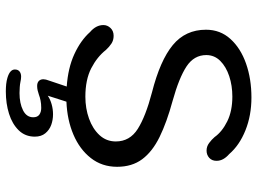

<svg xmlns="http://www.w3.org/2000/svg" viewBox="-132 -533 883 659"><g transform="rotate(90 309.5 -203.5)"><path d="M294 218Q281 218 269 216.8Q257 215.5 247 212.5Q218.5 204 218.5 187Q218.5 176.5 225.2 171Q232 165.5 243 165.5Q251 165.5 262 168Q269 169.5 279.2 170.2Q289.5 171 299.5 171Q334.5 171 358.5 159Q382.5 147 382.5 124Q382.5 109.5 373.5 103Q364.5 96.5 350.5 96.5Q336 96.5 325 98.8Q314 101 305 104.5Q297.5 107 290.2 108.8Q283 110.5 275 110.5Q264 110.5 258 104.8Q252 99 252 89Q252 85.5 253.2 80.2Q254.5 75 256.5 70L277 9Q213 4.5 165.8 -17.2Q118.5 -39 90 -71Q66 -91.5 66 -117Q66 -130.5 76 -141.2Q86 -152 103 -152Q118 -152 129.5 -144.5Q141 -137 151.5 -125.5Q175 -95.5 214.2 -75.2Q253.5 -55 312 -55Q352 -55 387 -67.5Q422 -80 443.8 -103.5Q465.5 -127 465.5 -159.5Q465.5 -207.5 422.5 -234.8Q379.5 -262 297.5 -283.5Q187.5 -311.5 134.8 -355Q82 -398.5 82 -469Q82 -518 113.8 -553Q145.5 -588 198.2 -606.5Q251 -625 314.5 -625Q376 -625 427.2 -604.5Q478.5 -584 509 -548.5Q520 -539 526 -528.2Q532 -517.5 532 -505Q532 -489.5 521.8 -480.2Q511.5 -471 497 -471Q482.5 -471 470.8 -479.8Q459 -488.5 450.5 -498.5Q432 -524.5 396.5 -542Q361 -559.5 311.5 -559.5Q274 -559.5 241.5 -548.8Q209 -538 189 -518Q169 -498 169 -470Q169 -428 208 -402.2Q247 -376.5 326 -354.5Q399.5 -334.5 450 -309.8Q500.5 -285 526.5 -250Q552.5 -215 552.5 -164Q552.5 -112 522.5 -73.8Q492.5 -35.5 442 -14Q391.5 7.5 329 10L308.5 74Q321 65.5 337.8 60.8Q354.5 56 372.5 56Q391.5 56 408.8 62.2Q426 68.5 437.5 82.5Q449 96.5 449 118.5Q449 151.5 427.2 173.8Q405.5 196 370.5 207Q335.5 218 294 218Z"/></g></svg>

Font: Sono Monospace
Style: Regular
Weight: 400
Designer: Tyler Finck
Foundry: Tyler Finck
Version: Version 2.112